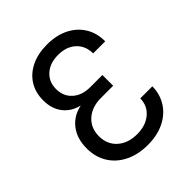

<svg xmlns="http://www.w3.org/2000/svg" viewBox="-206 -871 1011 1011"><g transform="rotate(-45 300.0 -365.0)"><path d="M311 10Q239 10 184.5 -17Q130 -44 100 -92.5Q70 -141 70 -205Q70 -278 107 -326Q144 -374 208 -387Q152 -400 119.5 -441.5Q87 -483 87 -546Q87 -605 114.5 -648.5Q142 -692 192 -716Q242 -740 309 -740Q378 -740 429.5 -714.5Q481 -689 509.5 -643Q538 -597 538 -535H448Q448 -591 411 -625.5Q374 -660 312 -660Q251 -660 214 -627Q177 -594 177 -540Q177 -486 214 -453Q251 -420 312 -420H402V-340H311Q244 -340 202.5 -303Q161 -266 161 -205Q161 -144 202.5 -107Q244 -70 311 -70Q375 -70 415 -103.5Q455 -137 456 -192H546Q545 -132 515.5 -86.5Q486 -41 433.5 -15.5Q381 10 311 10Z"/></g></svg>

Font: JetBrainsMono NF
Style: Regular
Weight: 400
Designer: Philipp Nurullin, Konstantin Bulenkov
Foundry: JetBrains
Version: Version 2.251; ttfautohint (v1.8.3);Nerd Fonts 2.2.2